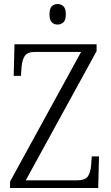

<svg xmlns="http://www.w3.org/2000/svg" viewBox="-20 -934 550 954"><path d="M30 0V-32L383 -676H156Q116 -676 103 -656Q90 -636 87 -600L84 -557H48L52 -714H460V-680L108 -38H362Q403 -38 416.5 -57.5Q430 -77 433 -114L436 -157H472L468 0ZM266 -812Q249 -812 237.5 -823Q226 -834 226 -863Q226 -892 237.5 -903Q249 -914 266 -914Q283 -914 295 -903Q307 -892 307 -863Q307 -834 295 -823Q283 -812 266 -812Z"/></svg>

Font: Noto Serif Ethiopic SemiCondensed Light
Style: Regular
Weight: 300
Width: 4
Designer: Monotype Design Team
Foundry: Monotype Imaging Inc.
Version: Version 2.102; ttfautohint (v1.8.4.7-5d5b)